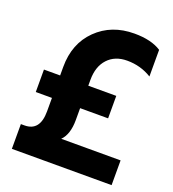

<svg xmlns="http://www.w3.org/2000/svg" viewBox="-135 -845 853 948"><g transform="rotate(20 291.5 -371.0)"><path d="M50 -304V-422H135V-467Q135 -590 212.5 -666Q290 -742 410 -742Q499 -742 551 -708V-568Q493 -604 422 -604Q358 -604 320.5 -563.5Q283 -523 283 -453V-422H430V-304H283V-241Q283 -166 247 -130H559V0H35V-130H54Q135 -130 135 -233V-304Z"/></g></svg>

Font: Freely
Style: Bold
Weight: 700
Designer: Kris Sowersby
Foundry: Klim Type Foundry
Version: Version 1.006;hotconv 1.0.113;makeotfexe 2.5.65598;200799169